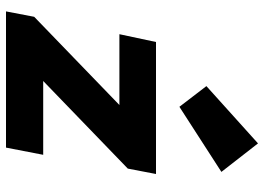

<svg xmlns="http://www.w3.org/2000/svg" viewBox="-140 -740 880 640"><g transform="rotate(90 300.0 -420.0)"><path d="M18 0 36 -94 330 -378H94L120 -500H560L542 -406L250 -124H496L472 0ZM336 -578 267 -668 458 -840 553 -718Z"/></g></svg>

Font: Source Code Pro Black
Style: Italic
Weight: 900
Italic angle: -11°
Monospace: yes
Designer: Paul D. Hunt, Teo Tuominen
Foundry: Adobe Systems Incorporated
Version: Version 1.050;PS 1.000;hotconv 16.6.51;makeotf.lib2.5.65220